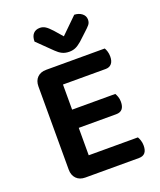

<svg xmlns="http://www.w3.org/2000/svg" viewBox="-152 -925 848 1020"><g transform="rotate(-20 272.5 -414.5)"><path d="M152 2Q120 2 101.5 -17Q83 -36 83 -68V-538Q83 -570 101.5 -588.5Q120 -607 152 -607H483Q488 -599 492 -586Q496 -573 496 -557Q496 -531 484 -517Q472 -503 451 -503H209V-361H453Q458 -353 462.5 -340.5Q467 -328 467 -312Q467 -258 421 -258H209V-103H487Q492 -95 496.5 -81.5Q501 -68 501 -52Q501 2 455 2ZM392 -831Q418 -830 435 -816.5Q452 -803 452 -782Q452 -765 442.5 -753.5Q433 -742 414 -725L371 -685Q351 -668 335.5 -661.5Q320 -655 301 -655Q278 -655 261 -663.5Q244 -672 228 -688L145 -769Q145 -798 158.5 -813Q172 -828 196 -828Q212 -828 226 -819.5Q240 -811 261 -788L301 -742Z"/></g></svg>

Font: Baloo Paaji 2 SemiBold
Style: Regular
Weight: 600
Designer: Shuchita Grover, Noopur Datye and Ek Type
Foundry: Ek Type
Version: Version 1.640;hotconv 1.0.111;makeotfexe 2.5.65597; ttfautoh